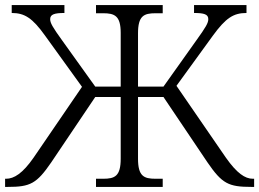

<svg xmlns="http://www.w3.org/2000/svg" viewBox="-25 -734 1018 754"><path d="M-5 0H6C94 0 119 -13 176 -96L349 -353H449V-111C449 -42 426 -32 380 -32H352V0H614V-32H586C540 -32 517 -42 517 -111V-353H617L790 -96C847 -13 872 0 962 0H973V-32H968C937 -32 905 -54 862 -115L668 -397L811 -594C862 -664 892 -683 943 -683V-714H737V-683C776 -683 793 -678 793 -659C793 -644 784 -628 745 -574L617 -394H517V-603C517 -672 540 -682 586 -682H614V-714H352V-682H380C425 -682 449 -672 449 -605V-394H349L220 -574C181 -628 172 -644 172 -659C172 -678 190 -683 228 -683V-714H21V-683C71 -683 102 -664 152 -594L297 -393L107 -115C64 -53 30 -32 -1 -32H-5Z"/></svg>

Font: Noto Serif Light
Style: Regular
Weight: 300
Designer: Monotype Design Team
Foundry: Monotype Imaging Inc.
Version: Version 2.013